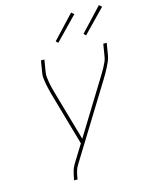

<svg xmlns="http://www.w3.org/2000/svg" viewBox="-139 -1048 878 1134"><g transform="rotate(-15 300.0 -481.0)"><path d="M170 0 171 -7Q175 -30 181 -52.5Q187 -75 200 -96L265 -201L171 -530Q167 -546 163 -562Q159 -578 156 -594.5Q153 -611 151 -627.5Q149 -644 152 -662L164 -735H185L173 -662Q170 -645 172 -629Q174 -613 176.5 -597Q179 -581 183 -566Q187 -551 191 -536L280 -225L474 -540Q483 -555 492 -569.5Q501 -584 509 -599Q517 -614 524 -629.5Q531 -645 533 -662L545 -735H566L554 -662Q551 -644 544 -627.5Q537 -611 528.5 -594.5Q520 -578 511 -562Q502 -546 492 -530L218 -86Q206 -68 200.5 -47.5Q195 -27 192 -7L191 0ZM460 -809 447 -821 579 -962 595 -948ZM290 -809 277 -821 409 -962 425 -948Z"/></g></svg>

Font: Iosevka Curly Thin Extended
Style: Italic
Weight: 100
Width: 7
Italic angle: -9°
Monospace: yes
Designer: Belleve Invis
Foundry: Belleve Invis
Version: Version 11.1.0; ttfautohint (v1.8.3)